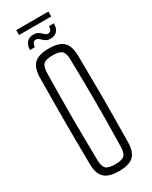

<svg xmlns="http://www.w3.org/2000/svg" viewBox="-252 -1042 870 1101"><g transform="rotate(-30 183.5 -492.0)"><path d="M183.5 5.5Q117 5.5 87.5 -21.8Q58 -49 57 -112Q56 -196 55.5 -266.5Q55 -337 55 -403Q55 -469 55.5 -538Q56 -607 57 -687Q58 -750.5 87.5 -778Q117 -805.5 183.5 -805.5Q250 -805.5 279.2 -778Q308.5 -750.5 309.5 -687Q310.5 -607 311.2 -538Q312 -469 312 -403Q312 -337 311.2 -266.5Q310.5 -196 309.5 -112Q308.5 -49 279.2 -21.8Q250 5.5 183.5 5.5ZM183.5 -39.5Q227.5 -39.5 243.8 -54.2Q260 -69 260.5 -111.5Q262.5 -198 263.2 -267Q264 -336 264 -399.2Q264 -462.5 263.2 -531.8Q262.5 -601 260.5 -688Q260 -730.5 243.8 -745.5Q227.5 -760.5 183.5 -760.5Q139 -760.5 123 -745.5Q107 -730.5 106 -688Q104.5 -603 103.8 -535.2Q103 -467.5 103 -404Q103 -340.5 103.8 -270.5Q104.5 -200.5 106 -111.5Q107 -69 123 -54.2Q139 -39.5 183.5 -39.5ZM250 -916H282Q282 -880 265 -864.2Q248 -848.5 223 -848.5Q206.5 -848.5 196 -854.2Q185.5 -860 177.8 -867.5Q170 -875 162.5 -881Q155 -887 144.5 -887Q135 -887 128 -879.2Q121 -871.5 118 -851.5H86Q89 -888 105.5 -903.5Q122 -919 146.5 -919Q163.5 -919 174.5 -913.5Q185.5 -908 193.2 -900.2Q201 -892.5 208 -886.8Q215 -881 224.5 -881Q235 -881 242.2 -889.2Q249.5 -897.5 250 -916ZM75.5 -990H288.5V-957.5H75.5Z"/></g></svg>

Font: Big Shoulders Text ExtraLight
Style: Regular
Weight: 250
Version: Version 2.002